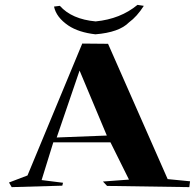

<svg xmlns="http://www.w3.org/2000/svg" viewBox="-20 -836 801 789"><path d="M758 -67 420 -72 403 -90 510 -98 434 -251H199L151 -96L239 -85L236 -73L28 -67L17 -86L93 -115L318 -657L424 -656L669 -100L761 -91ZM213 -271 419 -279 307 -546ZM372 -695Q303 -703 261 -731Q211 -765 202 -809L226 -812Q275 -757 373 -748Q475 -758 545 -816L571 -812Q543 -768 510 -744Q470 -703 372 -695Z"/></svg>

Font: Xiangcui Kesong Xiangcui Kesong
Style: Regular
Weight: 400
Version: Version 1.501;March 28, 2024;FontCreator 14.0.0.2814 64-bit